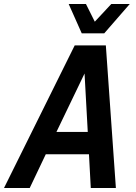

<svg xmlns="http://www.w3.org/2000/svg" viewBox="-55 -936 675 956"><path d="M-35 0 317 -710H472L522 0H397L388 -168H173L93 0ZM366 -570 226 -279H382ZM591 -916 464 -770H352L287 -916H373L417 -828L499 -916Z"/></svg>

Font: Geist Mono SemiBold
Style: Italic
Weight: 600
Italic angle: -12°
Monospace: yes
Designer: Basement.studio, Andrés Briganti, Mateo Zaragoza
Foundry: Basement.studio, Vercel, Andrés Briganti, Guido Ferreyra, Mateo Zaragoza
Version: Version 1.500; ttfautohint (v1.8.4.7-5d5b)